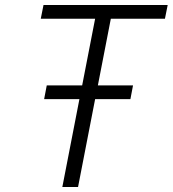

<svg xmlns="http://www.w3.org/2000/svg" viewBox="-20 -750 692 770"><path d="M157 -352.5H298.5L230 0H293L361.5 -352.5H503L513.5 -407.5H372.5L424.5 -675H641.5L652.5 -730H154.5L143.5 -675H361.5L309.5 -407.5H167.5Z"/></svg>

Font: Monaspace Neon ExtraLight
Style: Italic
Weight: 200
Italic angle: -11°
Designer: Riley Cran & the Lettermatic Team
Foundry: Lettermatic
Version: Version 1.200 (Monaspace Neon)